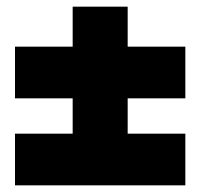

<svg xmlns="http://www.w3.org/2000/svg" viewBox="-20 -651 601 576"><path d="M536 -95H25V-250H198V-356H25V-511H198V-631H363V-511H536V-356H363V-250H536Z"/></svg>

Font: Ulagadi Sans
Style: Bold
Weight: 700
Designer: Ninad Kale (Devanagari), Jonny Pinhorn (Latin)
Foundry: Indian Type Foundry
Version: Version 3.01;March 29, 2020;FontCreator 12.0.0.2522 64-bit; 